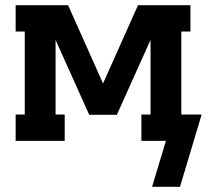

<svg xmlns="http://www.w3.org/2000/svg" viewBox="-20 -540 793 736"><path d="M670 176H563L616 0H522V-101H557V-387L428 -100H322L193 -387V-101H228V0H40V-101H75V-419H40V-520H241L375 -220L509 -520H710V-419H675V-101H753Z"/></svg>

Font: Iosevka Plex Etoile
Style: Bold
Weight: 700
Designer: Belleve Invis
Foundry: Belleve Invis
Version: Version 25.1.1; ttfautohint (v1.8.4)